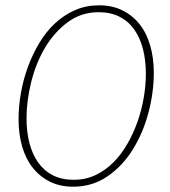

<svg xmlns="http://www.w3.org/2000/svg" viewBox="-20 -692 640 724"><path d="M256 12Q206 12 168 -7Q130 -26 103.5 -59.5Q77 -93 63.5 -139.5Q50 -186 50 -242Q50 -291 59 -342Q68 -393 85.5 -440.5Q103 -488 128.5 -530.5Q154 -573 188 -604.5Q222 -636 263.5 -654Q305 -672 354 -672Q403 -672 441.5 -653Q480 -634 506.5 -600.5Q533 -567 546.5 -520Q560 -473 560 -418Q560 -344 540 -268Q520 -192 481.5 -129.5Q443 -67 386 -27.5Q329 12 256 12ZM258 -14Q302 -14 339.5 -31.5Q377 -49 407 -79Q437 -109 460 -149Q483 -189 498.5 -233Q514 -277 522 -323.5Q530 -370 530 -414Q530 -465 519 -507.5Q508 -550 486 -581Q464 -612 430.5 -629Q397 -646 352 -646Q286 -646 235 -608Q184 -570 149.5 -511.5Q115 -453 97.5 -382Q80 -311 80 -246Q80 -195 91 -152.5Q102 -110 124 -79Q146 -48 179.5 -31Q213 -14 258 -14Z"/></svg>

Font: Source Code Pro ExtraLight
Style: Italic
Weight: 200
Italic angle: -11°
Monospace: yes
Designer: Paul D. Hunt, Teo Tuominen
Foundry: Adobe Systems Incorporated
Version: Version 1.050;PS 1.000;hotconv 16.6.51;makeotf.lib2.5.65220